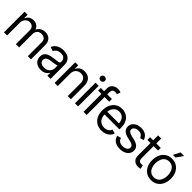

<svg xmlns="http://www.w3.org/2000/svg" viewBox="318 -2173 3596 3596"><g transform="rotate(45 2115.5 -375.0)"><path d="M53.7 0V-545.9H133.8V-460H141.6Q158.7 -503.9 196.8 -528.3Q234.9 -552.7 288.1 -552.7Q341.8 -552.7 377.7 -528.3Q413.6 -503.9 433.6 -460H439.5Q460.9 -502.4 502.7 -527.6Q544.4 -552.7 602.5 -552.7Q675.8 -552.7 722.7 -507.1Q769.5 -461.4 769.5 -365.2V0H685.5V-365.2Q685.5 -425.8 652.3 -451.7Q619.1 -477.5 574.2 -477.5Q517.1 -477.5 485.6 -442.6Q454.1 -407.7 454.1 -355.5V0H368.2V-374Q368.2 -420.4 338.4 -449Q308.6 -477.5 260.7 -477.5Q228 -477.5 199.7 -460Q171.4 -442.4 154.1 -411.6Q136.7 -380.9 136.7 -340.8V0Z M1037.1 12.7Q985.4 12.7 942.9 -7.1Q900.4 -26.9 875.5 -64.5Q850.6 -102.1 850.6 -155.3Q850.6 -202.1 869.1 -231.2Q887.7 -260.3 918.7 -277.1Q949.7 -293.9 987.1 -302.2Q1024.4 -310.5 1062.5 -315.4Q1112.3 -321.8 1143.3 -325.2Q1174.3 -328.6 1188.7 -336.9Q1203.1 -345.2 1203.1 -365.2V-368.2Q1203.1 -420.4 1174.6 -449.5Q1146 -478.5 1087.9 -478.5Q1028.3 -478.5 994.1 -452.4Q960 -426.3 946.3 -396.5L866.2 -424.8Q887.7 -474.6 923.6 -502.4Q959.5 -530.3 1001.7 -541.5Q1043.9 -552.7 1085 -552.7Q1111.3 -552.7 1145.5 -546.6Q1179.7 -540.5 1212.2 -521.2Q1244.6 -502 1265.9 -463.1Q1287.1 -424.3 1287.1 -359.4V0H1203.1V-74.2H1199.2Q1190.9 -56.6 1170.9 -36.4Q1150.9 -16.1 1117.9 -1.7Q1085 12.7 1037.1 12.7ZM1049.8 -62.5Q1099.6 -62.5 1133.8 -82Q1168 -101.6 1185.5 -132.6Q1203.1 -163.6 1203.1 -197.3V-274.4Q1197.8 -268.1 1179.9 -262.9Q1162.1 -257.8 1138.9 -253.9Q1115.7 -250 1093.8 -247.3Q1071.8 -244.6 1058.6 -243.2Q1025.9 -238.8 997.6 -229.2Q969.2 -219.7 951.9 -201.2Q934.6 -182.6 934.6 -150.4Q934.6 -106.9 967 -84.7Q999.5 -62.5 1049.8 -62.5Z M1477.5 -328.1V0H1394.5V-545.9H1474.6V-460H1482.4Q1501.5 -502 1540.5 -527.3Q1579.6 -552.7 1641.6 -552.7Q1696.8 -552.7 1738.3 -530.3Q1779.8 -507.8 1803 -462.2Q1826.2 -416.5 1826.2 -346.7V0H1743.2V-340.8Q1743.2 -404.8 1709.5 -441.2Q1675.8 -477.5 1617.7 -477.5Q1577.6 -477.5 1545.9 -460Q1514.2 -442.4 1495.8 -409.2Q1477.5 -376 1477.5 -328.1Z M1933.6 0V-545.9H2016.6V0ZM1975.6 -636.7Q1951.2 -636.7 1933.6 -653.3Q1916 -669.9 1916 -693.4Q1916 -716.8 1933.6 -733.4Q1951.2 -750 1975.6 -750Q2000 -750 2017.6 -733.4Q2035.2 -716.8 2035.2 -693.4Q2035.2 -669.9 2017.6 -653.3Q2000 -636.7 1975.6 -636.7Z M2366.2 -545.9V-474.6H2072.3V-545.9ZM2160.2 0V-621.1Q2160.2 -668 2182.4 -699.2Q2204.6 -730.5 2239.7 -746.1Q2274.9 -761.7 2313.5 -761.7Q2344.7 -761.7 2364.5 -756.6Q2384.3 -751.5 2393.6 -747.1L2369.1 -674.8Q2362.8 -677.2 2351.8 -680.4Q2340.8 -683.6 2322.3 -683.6Q2280.8 -683.6 2262 -662.4Q2243.2 -641.1 2243.2 -600.6V0Z M2643.6 11.7Q2564.9 11.7 2507.6 -23.4Q2450.2 -58.6 2419.4 -121.8Q2388.7 -185.1 2388.7 -268.6Q2388.7 -352.5 2418.9 -416.5Q2449.2 -480.5 2504.2 -516.6Q2559.1 -552.7 2632.8 -552.7Q2675.3 -552.7 2717.3 -538.6Q2759.3 -524.4 2793.7 -492.7Q2828.1 -460.9 2848.6 -408.7Q2869.1 -356.4 2869.1 -280.3V-244.1H2448.2V-316.4H2823.7L2785.2 -289.1Q2785.2 -343.8 2768.1 -386.2Q2751 -428.7 2717 -453.1Q2683.1 -477.5 2632.8 -477.5Q2582.5 -477.5 2546.6 -452.9Q2510.7 -428.2 2491.7 -388.7Q2472.7 -349.1 2472.7 -303.7V-255.9Q2472.7 -193.8 2494.1 -150.9Q2515.6 -107.9 2554.2 -85.7Q2592.8 -63.5 2643.6 -63.5Q2676.3 -63.5 2703.1 -73Q2730 -82.5 2749.5 -101.8Q2769 -121.1 2779.3 -149.4L2860.4 -126Q2847.7 -85 2817.6 -54Q2787.6 -22.9 2743.2 -5.6Q2698.7 11.7 2643.6 11.7Z M3334 -422.9 3258.8 -402.3Q3248 -430.2 3221.9 -455.3Q3195.8 -480.5 3140.6 -480.5Q3090.8 -480.5 3057.6 -457.3Q3024.4 -434.1 3024.4 -399.4Q3024.4 -368.2 3047.1 -349.6Q3069.8 -331.1 3118.2 -319.3L3199.2 -299.8Q3272 -282.2 3307.9 -245.6Q3343.8 -209 3343.8 -152.3Q3343.8 -105.5 3316.9 -68.4Q3290 -31.2 3242.2 -9.8Q3194.3 11.7 3130.9 11.7Q3047.4 11.7 2992.9 -24.9Q2938.5 -61.5 2923.8 -130.9L3002.9 -150.4Q3014.2 -106.4 3046.1 -84.5Q3078.1 -62.5 3129.9 -62.5Q3188 -62.5 3222.9 -87.6Q3257.8 -112.8 3257.8 -147.5Q3257.8 -205.1 3176.8 -224.6L3085.9 -246.1Q3010.7 -264.2 2975.6 -301.3Q2940.4 -338.4 2940.4 -394.5Q2940.4 -440.9 2966.6 -476.6Q2992.7 -512.2 3038.1 -532.5Q3083.5 -552.7 3140.6 -552.7Q3222.2 -552.7 3268.3 -516.8Q3314.5 -481 3334 -422.9Z M3660.2 -545.9V-474.6H3377.9V-545.9ZM3460 -675.8H3543V-156.2Q3543 -113.8 3560.5 -94Q3578.1 -74.2 3616.2 -74.2Q3624.5 -74.2 3633.5 -75.2Q3642.6 -76.2 3653.3 -78.1L3670.9 -2.9Q3659.2 1.5 3642.3 4.2Q3625.5 6.8 3608.4 6.8Q3542.5 6.8 3501.2 -32.2Q3460 -71.3 3460 -133.8Z M3955.6 11.7Q3881.8 11.7 3826.2 -23.4Q3770.5 -58.6 3739.5 -122.1Q3708.5 -185.5 3708.5 -269.5Q3708.5 -355 3739.5 -418.7Q3770.5 -482.4 3826.2 -517.6Q3881.8 -552.7 3955.6 -552.7Q4029.8 -552.7 4085.4 -517.6Q4141.1 -482.4 4172.4 -418.7Q4203.6 -355 4203.6 -269.5Q4203.6 -185.5 4172.4 -122.1Q4141.1 -58.6 4085.4 -23.4Q4029.8 11.7 3955.6 11.7ZM3955.6 -63.5Q4012.2 -63.5 4048.3 -92.3Q4084.5 -121.1 4102.1 -168.2Q4119.6 -215.3 4119.6 -269.5Q4119.6 -324.7 4102.1 -372.1Q4084.5 -419.4 4048.3 -448.5Q4012.2 -477.5 3955.6 -477.5Q3899.9 -477.5 3863.8 -448.5Q3827.6 -419.4 3810.1 -372.1Q3792.5 -324.7 3792.5 -269.5Q3792.5 -215.3 3810.1 -168.2Q3827.6 -121.1 3863.8 -92.3Q3899.9 -63.5 3955.6 -63.5ZM3914.6 -614.3 3982.9 -748H4077.6L3983.9 -614.3Z"/></g></svg>

Font: Inter Tight
Style: Regular
Weight: 400
Designer: Rasmus Andersson
Foundry: rsms
Version: Version 3.002